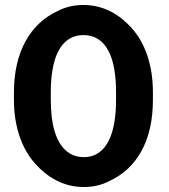

<svg xmlns="http://www.w3.org/2000/svg" viewBox="-20 -741 677 771"><path d="M594 -339V-371C594 -481 562 -568 510 -627C462 -681 398 -721 315 -721C277 -721 243 -713 212 -697C103 -647 36 -534 36 -371V-339C36 -230 69 -142 121 -84C169 -30 234 10 316 10C354 10 390 2 421 -15C529 -65 594 -175 594 -339ZM316 -110C295 -110 276 -115 260 -125C205 -159 184 -239 184 -339V-372C184 -498 218 -600 315 -600C413 -600 446 -498 446 -372V-339C446 -214 413 -110 316 -110Z"/></svg>

Font: Asimov
Style: EdgeNar
Weight: 500
Designer: Google
Version: Version 2.000980: 2014